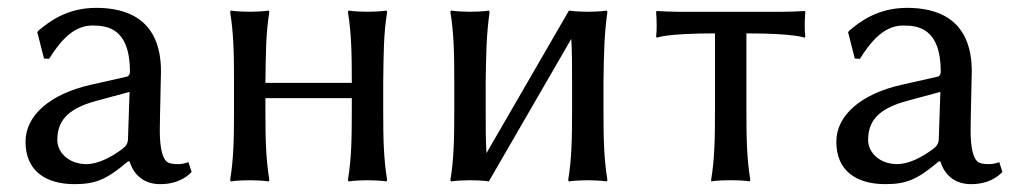

<svg xmlns="http://www.w3.org/2000/svg" viewBox="-20 -459 2586 489"><path d="M310 -48C322 -9 351 10 388 10C413 10 444 4 468 -21L460 -46C449 -42 441 -41 433 -41C423 -41 410 -42 404 -48C394 -57 387 -82 387 -126C387 -155 390 -266 390 -277C390 -412 301 -439 225 -439C149 -439 103 -402 78 -381L75 -377L92 -310L105 -309C133 -354 167 -394 215 -394C251 -394 311 -389 311 -276C311 -269 307 -265 304 -264L211 -243C109 -220 45 -166 45 -98C45 -24 96 10 170 10C225 10 253 -3 306 -48ZM310 -225 306 -106C306 -93 300 -86 292 -80C264 -59 230 -41 200 -41C155 -41 126 -71 126 -102C126 -147 147 -181 225 -202Z M576 -250V-179C576 -105 575 -54 566 0L568 3C580 1 604 0 616 0C628 0 652 1 664 3L666 0C657 -57 656 -104 656 -179V-209H876V-179C876 -105 875 -54 866 0L868 3C880 1 904 0 916 0C928 0 952 1 964 3L966 0C957 -57 956 -104 956 -179V-250C957 -325 957 -372 966 -429L964 -432C952 -430 928 -429 916 -429C904 -429 880 -430 868 -432L866 -429C875 -375 876 -321 876 -250V-248H656V-250C657 -325 657 -372 666 -429L664 -432C652 -430 628 -429 616 -429C604 -429 580 -430 568 -432L566 -429C575 -375 576 -321 576 -250Z M1137 -250V-179C1137 -105 1136 -54 1127 0L1129 3C1141 1 1165 0 1177 0C1189 0 1213 1 1225 3L1435 -360C1437 -327 1437 -291 1437 -250V-179C1437 -105 1436 -54 1427 0L1429 3C1441 1 1465 0 1477 0C1489 0 1513 1 1525 3L1527 0C1518 -57 1517 -104 1517 -179V-250C1518 -325 1519 -372 1527 -429L1525 -432C1513 -430 1489 -429 1477 -429C1465 -429 1441 -430 1429 -432L1219 -69C1217 -101 1217 -135 1217 -179V-250C1218 -325 1219 -372 1227 -429L1225 -432C1213 -430 1189 -429 1177 -429C1165 -429 1141 -430 1129 -432L1127 -429C1136 -375 1137 -321 1137 -250Z M1801 -374V-180C1801 -105 1800 -54 1791 0L1792 3C1792 3 1806 0 1841 0C1875 0 1889 3 1889 3L1891 0C1882 -57 1881 -104 1881 -180V-374C2006 -374 2029 -363 2029 -363L2031 -366C2029 -380 2029 -403 2031 -429L2029 -431C2014 -430 1993 -429 1974 -429H1708C1689 -429 1668 -430 1653 -431L1651 -429C1653 -403 1653 -380 1651 -366L1653 -363C1653 -363 1676 -374 1801 -374Z M2375 -48C2387 -9 2416 10 2453 10C2478 10 2509 4 2533 -21L2525 -46C2514 -42 2506 -41 2498 -41C2488 -41 2475 -42 2469 -48C2459 -57 2452 -82 2452 -126C2452 -155 2455 -266 2455 -277C2455 -412 2366 -439 2290 -439C2214 -439 2168 -402 2143 -381L2140 -377L2157 -310L2170 -309C2198 -354 2232 -394 2280 -394C2316 -394 2376 -389 2376 -276C2376 -269 2372 -265 2369 -264L2276 -243C2174 -220 2110 -166 2110 -98C2110 -24 2161 10 2235 10C2290 10 2318 -3 2371 -48ZM2375 -225 2371 -106C2371 -93 2365 -86 2357 -80C2329 -59 2295 -41 2265 -41C2220 -41 2191 -71 2191 -102C2191 -147 2212 -181 2290 -202Z"/></svg>

Font: Libertinus Sans
Style: Regular
Weight: 400
Designer: Philipp H. Poll, Khaled Hosny
Foundry: Caleb Maclennan
Version: Version 7.050;RELEASE